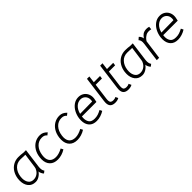

<svg xmlns="http://www.w3.org/2000/svg" viewBox="328 -1964 3318 3318"><g transform="rotate(-45 1986.5 -305.5)"><path d="M19 -201Q19 -225 22 -249Q32 -325 68.5 -384Q105 -443 163 -475.5Q221 -508 293 -508Q347 -508 410 -499H469L422 -142Q420 -118 420 -107Q420 -54 444 -24L404 7Q386 -10 373 -39.5Q360 -69 362 -85Q333 -43 289.5 -16.5Q246 10 201 10Q113 10 66 -49.5Q19 -109 19 -201ZM347 -127Q367 -156 370 -190L406 -450L346 -452L288 -454Q202 -454 147 -395.5Q92 -337 80 -245Q77 -223 77 -202Q77 -133 109 -88.5Q141 -44 204 -44Q250 -44 287.5 -66.5Q325 -89 347 -127Z M547 -196Q547 -221 550 -246Q560 -326 597 -386.5Q634 -447 691 -480Q748 -513 817 -513Q857 -513 888.5 -498.5Q920 -484 953 -451L911 -417Q892 -440 870 -449.5Q848 -459 815 -459Q733 -459 676.5 -398.5Q620 -338 607 -237Q604 -216 604 -196Q604 -124 642 -85.5Q680 -47 753 -47Q823 -47 913 -95L936 -51Q893 -23 843 -8Q793 7 746 7Q652 7 599.5 -47Q547 -101 547 -196Z M1026 -196Q1026 -221 1029 -246Q1039 -326 1076 -386.5Q1113 -447 1170 -480Q1227 -513 1296 -513Q1336 -513 1367.5 -498.5Q1399 -484 1432 -451L1390 -417Q1371 -440 1349 -449.5Q1327 -459 1294 -459Q1212 -459 1155.5 -398.5Q1099 -338 1086 -237Q1083 -216 1083 -196Q1083 -124 1121 -85.5Q1159 -47 1232 -47Q1302 -47 1392 -95L1415 -51Q1372 -23 1322 -8Q1272 7 1225 7Q1131 7 1078.5 -47Q1026 -101 1026 -196Z M1561 -184Q1561 -125 1590 -84Q1619 -43 1697 -43Q1740 -43 1776.5 -54.5Q1813 -66 1859 -91L1881 -47Q1839 -20 1790 -4.5Q1741 11 1692 11Q1601 11 1552.5 -43Q1504 -97 1504 -189Q1504 -212 1507 -237Q1516 -307 1549 -369Q1582 -431 1635.5 -469.5Q1689 -508 1756 -508Q1808 -508 1848.5 -484.5Q1889 -461 1912 -419.5Q1935 -378 1935 -326Q1935 -317 1933 -297Q1930 -276 1924 -252Q1923 -246 1919 -227H1564Q1561 -191 1561 -184ZM1872 -285 1876 -306Q1877 -313 1877 -327Q1877 -382 1842 -418Q1807 -454 1753 -454Q1693 -454 1644 -408.5Q1595 -363 1574 -281Z M2020 -105Q2020 -124 2023 -146L2086 -625H2144L2128 -500H2280L2273 -446H2120L2080 -142Q2078 -120 2078 -113Q2078 -68 2096.5 -54Q2115 -40 2144 -40Q2164 -40 2178.5 -43Q2193 -46 2211 -56L2234 -8Q2197 14 2143 14Q2082 14 2051 -15Q2020 -44 2020 -105Z M2342 -105Q2342 -124 2345 -146L2408 -625H2466L2450 -500H2602L2595 -446H2442L2402 -142Q2400 -120 2400 -113Q2400 -68 2418.5 -54Q2437 -40 2466 -40Q2486 -40 2500.5 -43Q2515 -46 2533 -56L2556 -8Q2519 14 2465 14Q2404 14 2373 -15Q2342 -44 2342 -105Z M2629 -201Q2629 -225 2632 -249Q2642 -325 2678.5 -384Q2715 -443 2773 -475.5Q2831 -508 2903 -508Q2957 -508 3020 -499H3079L3032 -142Q3030 -118 3030 -107Q3030 -54 3054 -24L3014 7Q2996 -10 2983 -39.5Q2970 -69 2972 -85Q2943 -43 2899.5 -16.5Q2856 10 2811 10Q2723 10 2676 -49.5Q2629 -109 2629 -201ZM2957 -127Q2977 -156 2980 -190L3016 -450L2956 -452L2898 -454Q2812 -454 2757 -395.5Q2702 -337 2690 -245Q2687 -223 2687 -202Q2687 -133 2719 -88.5Q2751 -44 2814 -44Q2860 -44 2897.5 -66.5Q2935 -89 2957 -127Z M3482 -501 3477 -445Q3450 -452 3423 -452Q3372 -452 3339 -425Q3302 -402 3273 -355L3225 0H3167L3213 -352Q3216 -372 3216 -388Q3216 -439 3188 -467L3231 -505Q3247 -494 3259.5 -471.5Q3272 -449 3275 -424Q3309 -471 3337 -489Q3374 -510 3423 -510Q3453 -510 3482 -501Z M3548 -184Q3548 -125 3577 -84Q3606 -43 3684 -43Q3727 -43 3763.5 -54.5Q3800 -66 3846 -91L3868 -47Q3826 -20 3777 -4.5Q3728 11 3679 11Q3588 11 3539.5 -43Q3491 -97 3491 -189Q3491 -212 3494 -237Q3503 -307 3536 -369Q3569 -431 3622.5 -469.5Q3676 -508 3743 -508Q3795 -508 3835.5 -484.5Q3876 -461 3899 -419.5Q3922 -378 3922 -326Q3922 -317 3920 -297Q3917 -276 3911 -252Q3910 -246 3906 -227H3551Q3548 -191 3548 -184ZM3859 -285 3863 -306Q3864 -313 3864 -327Q3864 -382 3829 -418Q3794 -454 3740 -454Q3680 -454 3631 -408.5Q3582 -363 3561 -281Z"/></g></svg>

Font: Bellota Text
Style: Italic
Weight: 400
Italic angle: -7.5°
Designer: Kemie Guaida
Foundry: Kemie Guaida
Version: Version 4.001